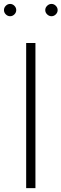

<svg xmlns="http://www.w3.org/2000/svg" viewBox="-40 -972 317 992"><path d="M95.2 -750H143.1V0H95.2ZM203.6 -897.7Q193.8 -907.2 193.8 -919.9Q193.8 -932.6 203.6 -942.1Q213.4 -951.7 226.1 -951.7Q238.8 -951.7 248.3 -942.1Q257.8 -932.6 257.8 -919.9Q257.8 -907.2 248.3 -897.7Q238.8 -888.2 226.1 -888.2Q213.4 -888.2 203.6 -897.7ZM34.4 -897.7Q24.9 -888.2 12.2 -888.2Q-0.5 -888.2 -10 -897.7Q-19.5 -907.2 -19.5 -919.9Q-19.5 -932.6 -10 -942.1Q-0.5 -951.7 12.2 -951.7Q24.9 -951.7 34.4 -942.1Q43.9 -932.6 43.9 -919.9Q43.9 -907.2 34.4 -897.7Z"/></svg>

Font: Spartan MB Light
Style: Regular
Weight: 300
Designer: Matt Bailey, Mirko Velimirovic
Foundry: Matt Bailey
Version: Version 1.005